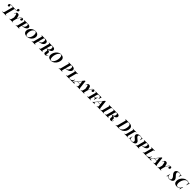

<svg xmlns="http://www.w3.org/2000/svg" viewBox="2008 -6421 11998 11998"><g transform="rotate(45 8007.5 -421.5)"><path d="M857.4 -787.6Q857.4 -725.6 788.1 -693.4Q727.1 -664.1 621.1 -664.1Q596.7 -664.1 562.5 -666.5L417 -116.2Q409.2 -88.4 409.2 -69.3Q409.2 -51.8 417.2 -41.5Q425.3 -31.2 443.1 -26.4Q460.9 -21.5 491.7 -20L487.8 0Q424.8 -2.9 302.7 -2.9Q184.1 -2.9 127 0L130.9 -20Q173.3 -21.5 197 -30.3Q220.7 -39.1 234.1 -58.6Q247.6 -78.1 257.8 -116.2L408.2 -680.7Q328.6 -688 288.1 -688Q207 -688 175.3 -670.9Q201.7 -663.6 218.8 -641.6Q235.8 -619.6 235.8 -589.8Q235.8 -566.9 225.8 -547.9Q215.8 -528.8 198 -517.6Q180.2 -506.3 157.7 -506.3Q124 -506.3 105 -528.8Q85.9 -551.3 85.9 -584.5Q85.9 -612.8 100.8 -639.2Q115.7 -665.5 150.9 -682.6Q199.2 -706.1 284.7 -706.1Q351.6 -706.1 470.7 -694.3Q577.1 -684.1 629.9 -684.1Q697.8 -684.1 735.8 -697.3Q701.7 -730.5 701.7 -776.4Q701.7 -812.5 723.4 -835.4Q745.1 -858.4 780.8 -858.4Q804.2 -858.4 821.5 -848.6Q838.9 -838.9 848.1 -822.5Q857.4 -806.2 857.4 -787.6Z M1414.6 -531.2Q1414.6 -503.9 1403.1 -481.7Q1391.6 -459.5 1371.3 -446.5Q1351.1 -433.6 1325.7 -433.6Q1294.9 -433.6 1278.1 -451.7Q1261.2 -469.7 1261.2 -499.5Q1261.2 -533.2 1282 -560.5Q1302.7 -587.9 1336.4 -598.6Q1330.6 -602.1 1319.3 -602.1Q1282.7 -601.1 1248.5 -568.8Q1210.9 -535.2 1167 -468.3Q1123 -401.4 1079.1 -292.5L1031.2 -106Q1022.9 -73.7 1022.9 -57.6Q1022.9 -43 1029.5 -35.2Q1036.1 -27.3 1050.3 -24.2Q1064.5 -21 1090.3 -20L1085.4 0Q1029.8 -2.9 924.8 -2.9Q816.9 -2.9 764.2 0L769.5 -20Q806.2 -21.5 824.2 -28.1Q842.3 -34.7 852.8 -51.8Q863.3 -68.8 872.6 -106L915 -271Q899.9 -397.5 879.9 -467.3Q859.9 -537.1 827.1 -537.1Q813.5 -537.1 804.7 -527.8Q795.9 -518.6 789.1 -498.5L768.6 -438H746.6L774.4 -520.5Q791.5 -570.8 822.5 -596.4Q853.5 -622.1 904.8 -622.1Q956.1 -622.1 987.1 -597.7Q1018.1 -573.2 1036.4 -522.7Q1054.7 -472.2 1069.3 -383.8L1076.7 -338.9Q1105.5 -408.2 1140.9 -465.1Q1176.3 -522 1209 -558.1Q1233.9 -586.9 1265.1 -604.5Q1296.4 -622.1 1328.1 -622.1Q1355 -622.1 1374.5 -609.9Q1394 -597.7 1404.3 -577.1Q1414.6 -556.6 1414.6 -531.2Z M1578.6 -60.5Q1578.6 -40 1593.3 -31Q1607.9 -22 1646.5 -20L1642.6 0Q1582.5 -2.9 1486.3 -2.9Q1375.5 -2.9 1322.8 0L1326.7 -20Q1362.8 -21.5 1380.6 -27.8Q1398.4 -34.2 1409.2 -51.3Q1419.9 -68.4 1429.7 -106L1534.2 -502Q1542 -535.2 1542 -547.9Q1542 -567.9 1527.6 -576.9Q1513.2 -585.9 1475.6 -587.9L1480.5 -607.9Q1531.7 -605 1631.8 -605Q1668 -605 1719.7 -606Q1763.7 -606.9 1780.8 -606.9Q1903.3 -606.9 1961.9 -572Q2020.5 -537.1 2020.5 -473.6Q2020.5 -409.7 1970.5 -357.7Q1920.4 -305.7 1829.8 -275.1Q1739.3 -244.6 1623.5 -244.1L1586.4 -106Q1578.6 -72.8 1578.6 -60.5ZM1853.5 -502.4Q1853.5 -547.9 1834.5 -567.9Q1815.4 -587.9 1771 -587.9Q1746.6 -587.9 1732.9 -580.1Q1719.2 -572.3 1710.7 -554.7Q1702.1 -537.1 1692.9 -502L1628.9 -264.2Q1708.5 -264.2 1758.8 -297.6Q1809.1 -331.1 1831.3 -384.8Q1853.5 -438.5 1853.5 -502.4Z M2034.2 -227.1Q2034.2 -317.4 2089.8 -409.7Q2145.5 -502 2244.6 -562Q2343.8 -622.1 2467.8 -622.1Q2552.2 -622.1 2615.7 -595.5Q2679.2 -568.8 2714.6 -514.9Q2750 -460.9 2750 -380.9Q2750 -290.5 2694.3 -198.2Q2638.7 -106 2539.3 -45.9Q2439.9 14.2 2315.9 14.2Q2231.4 14.2 2168.2 -12.5Q2105 -39.1 2069.6 -93Q2034.2 -147 2034.2 -227.1ZM2207 -212.9Q2207 -104.5 2238.5 -54.2Q2270 -3.9 2325.2 -3.9Q2396 -3.9 2453.6 -60.8Q2511.2 -117.7 2544.2 -208.3Q2577.1 -298.8 2577.1 -395Q2577.1 -502.9 2545.4 -553.5Q2513.7 -604 2459 -604Q2388.2 -604 2330.6 -547.1Q2272.9 -490.2 2240 -399.7Q2207 -309.1 2207 -212.9Z M2995.1 -62Q2995.1 -41 3010 -31.5Q3024.9 -22 3062 -20L3057.6 0Q2997.6 -2.9 2903.8 -2.9Q2790.5 -2.9 2737.8 0L2741.7 -20Q2777.8 -21.5 2795.7 -27.8Q2813.5 -34.2 2824.2 -51.3Q2835 -68.4 2844.7 -106L2976.6 -602.1Q2984.4 -635.7 2984.4 -648.9Q2984.4 -668.9 2970 -677.7Q2955.6 -686.5 2918 -688L2922.9 -708Q2974.1 -705.1 3081.5 -705.1Q3105.5 -705.1 3153.3 -706.1Q3202.1 -707 3228 -707Q3462.9 -707 3462.9 -556.2Q3462.9 -478 3410.9 -416.3Q3358.9 -354.5 3264.9 -319.3Q3170.9 -284.2 3050.3 -284.2L3002.9 -106Q2995.1 -77.6 2995.1 -62ZM3059.6 -304.2Q3143.1 -304.2 3196 -344.2Q3249 -384.3 3272.5 -446.5Q3295.9 -508.8 3295.9 -578.6Q3295.9 -633.3 3272.7 -660.6Q3249.5 -688 3198.7 -688Q3178.2 -688 3168 -680.9Q3157.7 -673.8 3151.4 -657.7Q3145 -641.6 3134.8 -602.1L3055.7 -304.2Z M4101.1 -121.1 4096.7 -107.9Q4078.1 -45.4 4041.7 -15.6Q4005.4 14.2 3944.3 14.2Q3883.8 14.2 3852.8 -12Q3821.8 -38.1 3821.8 -82.5Q3821.8 -92.3 3823.2 -102.5L3837.9 -215.8Q3840.3 -235.4 3840.3 -248.5Q3840.3 -279.8 3828.6 -299.1Q3816.9 -318.4 3788.3 -328.6Q3759.8 -338.9 3708.5 -339.8L3646.5 -106Q3636.7 -68.8 3636.7 -57.1Q3636.7 -38.6 3651.6 -30Q3666.5 -21.5 3705.1 -20L3700.7 0Q3640.6 -2.9 3544.4 -2.9Q3433.6 -2.9 3380.9 0L3384.8 -20Q3420.9 -21.5 3438.7 -27.8Q3456.5 -34.2 3467.3 -51.3Q3478 -68.4 3487.8 -106L3619.1 -602.1Q3627.9 -633.8 3627.9 -648.9Q3627.9 -668.5 3613.3 -677.2Q3598.6 -686 3561 -688L3565.9 -708Q3617.2 -705.1 3717.3 -705.1Q3752 -705.1 3803.7 -706.1Q3847.7 -707 3867.2 -707Q3988.8 -707 4047.4 -672.9Q4106 -638.7 4106 -567.9Q4106 -509.3 4069.3 -462.6Q4032.7 -416 3965.6 -385.7Q3898.4 -355.5 3808.6 -345.7H3809.6Q3869.6 -340.3 3909.4 -329.6Q3949.2 -318.8 3972.7 -295.2Q3996.1 -271.5 3996.1 -230Q3996.1 -219.7 3994.6 -208L3981.4 -105Q3980 -92.8 3980 -82Q3980 -35.2 4011.7 -35.2Q4030.8 -35.2 4045.4 -52.7Q4060.1 -70.3 4072.8 -106.9L4077.6 -121.1ZM3720.7 -357.9Q3786.6 -357.9 3837.4 -384.3Q3888.2 -410.6 3916.5 -461.4Q3944.8 -512.2 3944.8 -583Q3944.8 -636.7 3921.9 -662.4Q3898.9 -688 3852.1 -688Q3831.5 -688 3819.1 -682.4Q3806.6 -676.8 3798.3 -662.8Q3790 -648.9 3783.2 -622.6L3713.4 -357.9Z M4628.4 -722.2Q4712.9 -722.2 4774.2 -693.8Q4835.4 -665.5 4867.9 -611.3Q4900.4 -557.1 4900.4 -481Q4900.4 -368.2 4842 -252.7Q4783.7 -137.2 4679.7 -61.5Q4575.7 14.2 4446.3 14.2Q4361.8 14.2 4300.8 -14.2Q4239.7 -42.5 4207.5 -96.4Q4175.3 -150.4 4175.3 -226.1Q4175.3 -339.4 4233.2 -455.1Q4291 -570.8 4394.5 -646.5Q4498 -722.2 4628.4 -722.2ZM4347.2 -212.9Q4347.2 -148.9 4360.8 -101.6Q4374.5 -54.2 4398.9 -29.1Q4423.3 -3.9 4455.1 -3.9Q4523.4 -3.9 4586.4 -75.9Q4649.4 -147.9 4688.5 -262.2Q4727.5 -376.5 4727.5 -495.1Q4727.5 -559.1 4713.6 -606.4Q4699.7 -653.8 4675.3 -679Q4650.9 -704.1 4619.1 -704.1Q4551.3 -704.1 4488 -632.1Q4424.8 -560.1 4386 -445.8Q4347.2 -331.5 4347.2 -212.9Z M5381.3 -62Q5381.3 -41 5396.2 -31.5Q5411.1 -22 5448.2 -20L5443.8 0Q5383.8 -2.9 5290 -2.9Q5176.8 -2.9 5124 0L5127.9 -20Q5164.1 -21.5 5181.9 -27.8Q5199.7 -34.2 5210.4 -51.3Q5221.2 -68.4 5231 -106L5362.8 -602.1Q5370.6 -635.7 5370.6 -648.9Q5370.6 -668.9 5356.2 -677.7Q5341.8 -686.5 5304.2 -688L5309.1 -708Q5360.4 -705.1 5467.8 -705.1Q5491.7 -705.1 5539.6 -706.1Q5588.4 -707 5614.3 -707Q5849.1 -707 5849.1 -556.2Q5849.1 -478 5797.1 -416.3Q5745.1 -354.5 5651.1 -319.3Q5557.1 -284.2 5436.5 -284.2L5389.2 -106Q5381.3 -77.6 5381.3 -62ZM5445.8 -304.2Q5529.3 -304.2 5582.3 -344.2Q5635.3 -384.3 5658.7 -446.5Q5682.1 -508.8 5682.1 -578.6Q5682.1 -633.3 5658.9 -660.6Q5635.7 -688 5585 -688Q5564.5 -688 5554.2 -680.9Q5543.9 -673.8 5537.6 -657.7Q5531.2 -641.6 5521 -602.1L5441.9 -304.2Z M6345.2 -124Q6330.6 -74.7 6319.3 0Q6250.5 -2.9 6088.9 -2.9Q5873 -2.9 5765.6 0L5770 -20Q5806.2 -21.5 5824 -27.8Q5841.8 -34.2 5852.5 -51.3Q5863.3 -68.4 5873 -106L5980.5 -502Q5988.8 -534.2 5988.8 -550.3Q5988.8 -564.9 5982.2 -572.8Q5975.6 -580.6 5961.7 -583.7Q5947.8 -586.9 5921.9 -587.9L5926.8 -607.9Q5978 -605 6091.3 -605Q6185.5 -605 6247.1 -607.9L6242.2 -587.9Q6205.6 -586.4 6187.5 -580.1Q6169.4 -573.7 6158.9 -556.6Q6148.4 -539.6 6138.7 -502L6031.2 -106Q6023.4 -72.3 6023.4 -57.6Q6023.4 -43 6029.3 -35.6Q6035.2 -28.3 6047.9 -25.6Q6060.5 -22.9 6083 -22.9H6125Q6190.4 -22.9 6250.2 -67.6Q6310.1 -112.3 6348.1 -210H6370.6Q6355 -166 6345.2 -124Z M6998 -20 6993.2 0Q6941.9 -2.9 6848.1 -2.9Q6746.6 -2.9 6698.2 0L6703.1 -20Q6733.9 -21.5 6752.4 -26.9Q6771 -32.2 6780.8 -45.7Q6790.5 -59.1 6790.5 -84Q6790.5 -93.3 6789.1 -104L6773.9 -228H6551.3L6477.1 -135.7Q6445.8 -97.7 6445.8 -71.3Q6445.8 -28.8 6525.4 -20L6522.9 0Q6458 -2.9 6401.4 -2.9Q6356.9 -2.9 6327.6 0L6330.1 -20Q6356.9 -29.8 6381.6 -53.7Q6406.2 -77.6 6446.8 -128.4L6836.4 -615.2Q6853 -614.3 6861.8 -614.3Q6870.6 -614.3 6887.2 -615.2L6949.2 -84Q6953.1 -51.3 6966.8 -36.1Q6980.5 -21 6998 -20ZM6745.1 -469.2 6567.4 -248H6771.5Z M7719.7 -531.2Q7719.7 -503.9 7708.3 -481.7Q7696.8 -459.5 7676.5 -446.5Q7656.2 -433.6 7630.9 -433.6Q7600.1 -433.6 7583.3 -451.7Q7566.4 -469.7 7566.4 -499.5Q7566.4 -533.2 7587.2 -560.5Q7607.9 -587.9 7641.6 -598.6Q7635.7 -602.1 7624.5 -602.1Q7587.9 -601.1 7553.7 -568.8Q7516.1 -535.2 7472.2 -468.3Q7428.2 -401.4 7384.3 -292.5L7336.4 -106Q7328.1 -73.7 7328.1 -57.6Q7328.1 -43 7334.7 -35.2Q7341.3 -27.3 7355.5 -24.2Q7369.6 -21 7395.5 -20L7390.6 0Q7335 -2.9 7230 -2.9Q7122.1 -2.9 7069.3 0L7074.7 -20Q7111.3 -21.5 7129.4 -28.1Q7147.5 -34.7 7158 -51.8Q7168.5 -68.8 7177.7 -106L7220.2 -271Q7205.1 -397.5 7185.1 -467.3Q7165 -537.1 7132.3 -537.1Q7118.7 -537.1 7109.9 -527.8Q7101.1 -518.6 7094.2 -498.5L7073.7 -438H7051.8L7079.6 -520.5Q7096.7 -570.8 7127.7 -596.4Q7158.7 -622.1 7210 -622.1Q7261.2 -622.1 7292.2 -597.7Q7323.2 -573.2 7341.6 -522.7Q7359.9 -472.2 7374.5 -383.8L7381.8 -338.9Q7410.6 -408.2 7446 -465.1Q7481.4 -522 7514.2 -558.1Q7539.1 -586.9 7570.3 -604.5Q7601.6 -622.1 7633.3 -622.1Q7660.2 -622.1 7679.7 -609.9Q7699.2 -597.7 7709.5 -577.1Q7719.7 -556.6 7719.7 -531.2Z M8318.8 -607.9Q8296.4 -549.8 8280.8 -490.2Q8267.1 -433.6 8262.7 -410.2H8240.2Q8244.1 -439 8244.1 -460.4Q8244.1 -585 8131.3 -585H8100.6Q8064.9 -585 8047.4 -579.3Q8029.8 -573.7 8019.3 -556.6Q8008.8 -539.6 7999 -502L7949.2 -315.4H8005.4Q8050.3 -315.4 8083 -345Q8115.7 -374.5 8135.3 -421.4H8157.7Q8133.8 -349.1 8123 -299.3L8117.7 -275.9Q8106 -229.5 8096.2 -171.4H8074.2Q8075.2 -229 8058.3 -262.2Q8041.5 -295.4 7994.6 -295.4H7943.8L7893.1 -106Q7885.3 -76.2 7885.3 -61.5Q7885.3 -44.9 7893.6 -36.4Q7901.9 -27.8 7919.7 -24.4Q7937.5 -21 7971.2 -20L7966.8 0Q7906.2 -2.9 7789.1 -2.9Q7680.2 -2.9 7626.5 0L7630.9 -20Q7667 -21.5 7684.8 -27.8Q7702.6 -34.2 7713.4 -51.3Q7724.1 -68.4 7733.9 -106L7840.3 -502Q7848.6 -534.2 7848.6 -550.3Q7848.6 -564.9 7842 -572.8Q7835.4 -580.6 7821.5 -583.7Q7807.6 -586.9 7781.7 -587.9L7786.6 -607.9Q7893.1 -605 8106.4 -605Q8254.4 -605 8318.8 -607.9Z M8785.2 -20 8780.3 0Q8729 -2.9 8635.3 -2.9Q8533.7 -2.9 8485.4 0L8490.2 -20Q8521 -21.5 8539.6 -26.9Q8558.1 -32.2 8567.9 -45.7Q8577.6 -59.1 8577.6 -84Q8577.6 -93.3 8576.2 -104L8561 -228H8338.4L8264.2 -135.7Q8232.9 -97.7 8232.9 -71.3Q8232.9 -28.8 8312.5 -20L8310.1 0Q8245.1 -2.9 8188.5 -2.9Q8144 -2.9 8114.7 0L8117.2 -20Q8144 -29.8 8168.7 -53.7Q8193.4 -77.6 8233.9 -128.4L8623.5 -615.2Q8640.1 -614.3 8648.9 -614.3Q8657.7 -614.3 8674.3 -615.2L8736.3 -84Q8740.2 -51.3 8753.9 -36.1Q8767.6 -21 8785.2 -20ZM8532.2 -469.2 8354.5 -248H8558.6Z M9072.3 -57.6Q9072.3 -43 9078.9 -35.2Q9085.4 -27.3 9099.6 -24.2Q9113.8 -21 9139.6 -20L9135.7 0Q9078.6 -2.9 8972.7 -2.9Q8868.2 -2.9 8815.9 0L8820.8 -20Q8855.5 -21.5 8873 -27.8Q8890.6 -34.2 8901.4 -51.5Q8912.1 -68.8 8921.9 -106L9026.9 -502Q9035.2 -533.7 9035.2 -549.8Q9035.2 -564.9 9028.3 -572.8Q9021.5 -580.6 9007.6 -583.7Q8993.7 -586.9 8967.8 -587.9L8972.7 -607.9Q9022.5 -605 9129.9 -605Q9229.5 -605 9293.9 -607.9L9288.6 -587.9Q9252 -586.4 9234.1 -580.1Q9216.3 -573.7 9205.8 -556.6Q9195.3 -539.6 9185.5 -502L9080.6 -106Q9072.3 -73.7 9072.3 -57.6Z M9892.6 -121.1 9888.2 -107.9Q9850.6 14.2 9736.8 14.2Q9677.7 14.2 9650.9 -15.1Q9624 -44.4 9627 -90.8L9631.3 -161.6Q9632.3 -178.2 9632.3 -185.5Q9632.3 -218.8 9623 -239.5Q9613.8 -260.3 9591.3 -271.7Q9568.8 -283.2 9528.3 -286.1H9517.6L9469.2 -106Q9461.9 -75.7 9461.9 -62Q9461.9 -41 9476.3 -31.5Q9490.7 -22 9528.3 -20L9524.4 0Q9464.4 -2.9 9368.2 -2.9Q9257.3 -2.9 9204.6 0L9208.5 -20Q9244.6 -21.5 9262.5 -27.6Q9280.3 -33.7 9290.8 -50.8Q9301.3 -67.9 9311.5 -106L9417.5 -502Q9425.3 -534.2 9425.3 -546.4Q9425.3 -566.9 9410.6 -576.4Q9396 -585.9 9358.4 -587.9L9363.3 -607.9Q9414.6 -605 9515.6 -605Q9555.2 -605 9617.7 -606Q9667.5 -606.9 9683.6 -606.9Q9897 -606.9 9897 -484.9Q9897 -434.1 9865.2 -394.3Q9833.5 -354.5 9774.2 -328.4Q9714.8 -302.2 9633.3 -292L9638.7 -291Q9691.4 -283.7 9723.9 -270.3Q9756.3 -256.8 9772.7 -232.7Q9789.1 -208.5 9789.1 -169.4L9788.6 -158.2L9785.2 -105Q9784.7 -99.6 9784.7 -88.9Q9784.7 -65.4 9790.3 -53.2Q9795.9 -41 9809.6 -41Q9839.8 -41 9864.3 -106.9L9869.1 -121.1ZM9575.2 -502 9522.9 -306.2H9540.5Q9635.3 -306.2 9685.8 -356.2Q9736.3 -406.2 9736.3 -498Q9736.3 -543 9716.1 -565.4Q9695.8 -587.9 9651.4 -587.9Q9628.9 -587.9 9615.7 -580.3Q9602.5 -572.8 9593.5 -554.7Q9584.5 -536.6 9575.2 -502Z M10456.5 0Q10446.8 0 10406.7 -1Q10351.1 -2.9 10305.7 -2.9Q10207 -2.9 10155.8 0L10158.7 -20Q10192.9 -21.5 10210.2 -27.8Q10227.5 -34.2 10238.3 -51.5Q10249 -68.8 10258.8 -106L10389.6 -602.1Q10397 -630.4 10397 -645Q10397 -666 10382.6 -676Q10368.2 -686 10331.5 -688L10334.5 -708Q10403.8 -704.6 10466.8 -704.6L10498.5 -705.1Q10604 -708 10647.9 -708Q10793.9 -708 10871.8 -647.5Q10949.7 -586.9 10949.7 -469.2Q10949.7 -354.5 10893.6 -246.3Q10837.4 -138.2 10725.8 -69.1Q10614.3 0 10456.5 0ZM10787.6 -500.5Q10787.6 -595.2 10748.8 -642.6Q10710 -689.9 10626 -689.9Q10600.1 -689.9 10587.2 -683.6Q10574.2 -677.2 10566.7 -660.4Q10559.1 -643.6 10548.3 -604L10417.5 -104Q10406.7 -63.5 10406.7 -48.8Q10406.7 -31.7 10417.7 -24.9Q10428.7 -18.1 10456.5 -18.1Q10558.6 -18.1 10633.8 -88.9Q10709 -159.7 10748.3 -271Q10787.6 -382.3 10787.6 -500.5Z M11179.7 -57.6Q11179.7 -43 11186.3 -35.2Q11192.9 -27.3 11207 -24.2Q11221.2 -21 11247.1 -20L11243.2 0Q11186 -2.9 11080.1 -2.9Q10975.6 -2.9 10923.3 0L10928.2 -20Q10962.9 -21.5 10980.5 -27.8Q10998 -34.2 11008.8 -51.5Q11019.5 -68.8 11029.3 -106L11134.3 -502Q11142.6 -533.7 11142.6 -549.8Q11142.6 -564.9 11135.7 -572.8Q11128.9 -580.6 11115 -583.7Q11101.1 -586.9 11075.2 -587.9L11080.1 -607.9Q11129.9 -605 11237.3 -605Q11336.9 -605 11401.4 -607.9L11396 -587.9Q11359.4 -586.4 11341.6 -580.1Q11323.7 -573.7 11313.2 -556.6Q11302.7 -539.6 11293 -502L11188 -106Q11179.7 -73.7 11179.7 -57.6Z M11906.2 -411.1H11886.2Q11892.1 -439.9 11892.1 -466.8Q11892.1 -504.9 11873.8 -535.9Q11855.5 -566.9 11821.3 -584.7Q11787.1 -602.5 11741.2 -602.5Q11703.6 -602.5 11675.8 -590.8Q11647.9 -579.1 11633.3 -558.1Q11618.7 -537.1 11618.7 -509.8Q11618.7 -481.9 11631.1 -458.5Q11643.6 -435.1 11669.2 -410.6Q11694.8 -386.2 11743.7 -347.2Q11798.8 -304.2 11825.2 -280.3Q11851.6 -256.3 11867.9 -227.5Q11884.3 -198.7 11884.3 -162.6Q11884.3 -103.5 11842.8 -63.7Q11801.3 -23.9 11735.1 -4.9Q11668.9 14.2 11593.8 14.2Q11539.1 14.2 11502.7 3.4Q11466.3 -7.3 11427.2 -30.3Q11401.9 -46.9 11387.2 -46.9Q11375.5 -46.9 11367.4 -35.4Q11359.4 -23.9 11346.2 6.8H11326.2Q11359.9 -72.8 11394 -232.9H11414.1Q11405.3 -182.1 11405.3 -159.2Q11405.3 -88.4 11448.7 -48.1Q11492.2 -7.8 11579.6 -7.8Q11634.3 -7.8 11669.4 -31.5Q11704.6 -55.2 11704.6 -104Q11704.6 -132.3 11691.9 -157.2Q11679.2 -182.1 11655.3 -206.1Q11631.3 -230 11591.3 -261.2Q11547.4 -295.4 11520.5 -322.3Q11493.7 -349.1 11478.5 -379.4Q11463.4 -409.7 11463.4 -445.8Q11463.4 -503.9 11500.2 -543.5Q11537.1 -583 11596.9 -602.5Q11656.7 -622.1 11725.1 -622.1Q11774.4 -622.1 11807.9 -611.6Q11841.3 -601.1 11868.2 -583.5Q11870.6 -582 11880.6 -575.4Q11890.6 -568.8 11898.4 -565.4Q11906.2 -562 11911.6 -562Q11920.4 -562 11927.5 -574Q11934.6 -585.9 11945.3 -615.2H11965.3Q11928.2 -522.5 11906.2 -411.1Z M12175.8 -60.5Q12175.8 -40 12190.4 -31Q12205.1 -22 12243.7 -20L12239.7 0Q12179.7 -2.9 12083.5 -2.9Q11972.7 -2.9 11919.9 0L11923.8 -20Q11960 -21.5 11977.8 -27.8Q11995.6 -34.2 12006.3 -51.3Q12017.1 -68.4 12026.9 -106L12131.3 -502Q12139.2 -535.2 12139.2 -547.9Q12139.2 -567.9 12124.8 -576.9Q12110.4 -585.9 12072.8 -587.9L12077.6 -607.9Q12128.9 -605 12229 -605Q12265.1 -605 12316.9 -606Q12360.8 -606.9 12377.9 -606.9Q12500.5 -606.9 12559.1 -572Q12617.7 -537.1 12617.7 -473.6Q12617.7 -409.7 12567.6 -357.7Q12517.6 -305.7 12427 -275.1Q12336.4 -244.6 12220.7 -244.1L12183.6 -106Q12175.8 -72.8 12175.8 -60.5ZM12450.7 -502.4Q12450.7 -547.9 12431.6 -567.9Q12412.6 -587.9 12368.2 -587.9Q12343.8 -587.9 12330.1 -580.1Q12316.4 -572.3 12307.9 -554.7Q12299.3 -537.1 12290 -502L12226.1 -264.2Q12305.7 -264.2 12356 -297.6Q12406.2 -331.1 12428.5 -384.8Q12450.7 -438.5 12450.7 -502.4Z M13133.8 -124Q13119.1 -74.7 13107.9 0Q13039.1 -2.9 12877.4 -2.9Q12661.6 -2.9 12554.2 0L12558.6 -20Q12594.7 -21.5 12612.5 -27.8Q12630.4 -34.2 12641.1 -51.3Q12651.9 -68.4 12661.6 -106L12769 -502Q12777.3 -534.2 12777.3 -550.3Q12777.3 -564.9 12770.8 -572.8Q12764.2 -580.6 12750.2 -583.7Q12736.3 -586.9 12710.4 -587.9L12715.3 -607.9Q12766.6 -605 12879.9 -605Q12974.1 -605 13035.6 -607.9L13030.8 -587.9Q12994.1 -586.4 12976.1 -580.1Q12958 -573.7 12947.5 -556.6Q12937 -539.6 12927.2 -502L12819.8 -106Q12812 -72.3 12812 -57.6Q12812 -43 12817.9 -35.6Q12823.7 -28.3 12836.4 -25.6Q12849.1 -22.9 12871.6 -22.9H12913.6Q12979 -22.9 13038.8 -67.6Q13098.6 -112.3 13136.7 -210H13159.2Q13143.6 -166 13133.8 -124Z M13786.6 -20 13781.7 0Q13730.5 -2.9 13636.7 -2.9Q13535.2 -2.9 13486.8 0L13491.7 -20Q13522.5 -21.5 13541 -26.9Q13559.6 -32.2 13569.3 -45.7Q13579.1 -59.1 13579.1 -84Q13579.1 -93.3 13577.6 -104L13562.5 -228H13339.8L13265.6 -135.7Q13234.4 -97.7 13234.4 -71.3Q13234.4 -28.8 13314 -20L13311.5 0Q13246.6 -2.9 13189.9 -2.9Q13145.5 -2.9 13116.2 0L13118.7 -20Q13145.5 -29.8 13170.2 -53.7Q13194.8 -77.6 13235.4 -128.4L13625 -615.2Q13641.6 -614.3 13650.4 -614.3Q13659.2 -614.3 13675.8 -615.2L13737.8 -84Q13741.7 -51.3 13755.4 -36.1Q13769 -21 13786.6 -20ZM13533.7 -469.2 13356 -248H13560.1Z M14508.3 -531.2Q14508.3 -503.9 14496.8 -481.7Q14485.4 -459.5 14465.1 -446.5Q14444.8 -433.6 14419.4 -433.6Q14388.7 -433.6 14371.8 -451.7Q14355 -469.7 14355 -499.5Q14355 -533.2 14375.7 -560.5Q14396.5 -587.9 14430.2 -598.6Q14424.3 -602.1 14413.1 -602.1Q14376.5 -601.1 14342.3 -568.8Q14304.7 -535.2 14260.7 -468.3Q14216.8 -401.4 14172.9 -292.5L14125 -106Q14116.7 -73.7 14116.7 -57.6Q14116.7 -43 14123.3 -35.2Q14129.9 -27.3 14144 -24.2Q14158.2 -21 14184.1 -20L14179.2 0Q14123.5 -2.9 14018.6 -2.9Q13910.6 -2.9 13857.9 0L13863.3 -20Q13899.9 -21.5 13918 -28.1Q13936 -34.7 13946.5 -51.8Q13957 -68.8 13966.3 -106L14008.8 -271Q13993.7 -397.5 13973.6 -467.3Q13953.6 -537.1 13920.9 -537.1Q13907.2 -537.1 13898.4 -527.8Q13889.6 -518.6 13882.8 -498.5L13862.3 -438H13840.3L13868.2 -520.5Q13885.3 -570.8 13916.3 -596.4Q13947.3 -622.1 13998.5 -622.1Q14049.8 -622.1 14080.8 -597.7Q14111.8 -573.2 14130.1 -522.7Q14148.4 -472.2 14163.1 -383.8L14170.4 -338.9Q14199.2 -408.2 14234.6 -465.1Q14270 -522 14302.7 -558.1Q14327.6 -586.9 14358.9 -604.5Q14390.1 -622.1 14421.9 -622.1Q14448.7 -622.1 14468.3 -609.9Q14487.8 -597.7 14498 -577.1Q14508.3 -556.6 14508.3 -531.2Z M15243.7 -511.2H15223.6Q15229.5 -539.1 15229.5 -566.9Q15229.5 -606 15213.1 -635.7Q15196.8 -665.5 15164.6 -681.9Q15132.3 -698.2 15086.4 -698.2Q15032.7 -698.2 14999 -671.1Q14965.3 -644 14965.3 -589.4Q14965.3 -557.1 14980.2 -526.1Q14995.1 -495.1 15017.1 -468.3Q15039.1 -441.4 15076.7 -401.9Q15117.7 -357.9 15141.8 -328.1Q15166 -298.3 15183.1 -262Q15200.2 -225.6 15200.2 -185.5Q15200.2 -118.7 15157.5 -73.7Q15114.7 -28.8 15051.3 -7.3Q14987.8 14.2 14924.8 14.2Q14879.9 14.2 14849.1 8.3Q14818.4 2.4 14798.1 -6.8Q14777.8 -16.1 14751.5 -32.2Q14728.5 -46.9 14716.8 -46.9Q14704.1 -46.9 14696 -35.9Q14688 -24.9 14674.3 6.8H14654.3Q14687.5 -72.3 14722.7 -232.9H14742.2Q14733.4 -199.2 14733.4 -161.6Q14733.4 -86.4 14775.1 -47.1Q14816.9 -7.8 14896.5 -7.8Q15025.4 -7.8 15025.4 -112.8Q15025.4 -152.3 15011 -186.8Q14996.6 -221.2 14975.6 -248.8Q14954.6 -276.4 14919.4 -315.9Q14883.8 -356.4 14862.8 -384.3Q14841.8 -412.1 14827.1 -447Q14812.5 -481.9 14812.5 -522Q14812.5 -585.9 14849.1 -631.3Q14885.7 -676.8 14942.4 -699.5Q14999 -722.2 15058.1 -722.2Q15110.8 -722.2 15147.2 -710Q15183.6 -697.8 15216.3 -677.7Q15242.7 -662.1 15249.5 -662.1Q15257.3 -662.1 15264.9 -674.6Q15272.5 -687 15282.2 -714.8H15302.2Q15264.2 -617.7 15243.7 -511.2Z M15950.7 -478H15928.7Q15936.5 -525.9 15936.5 -557.6Q15936.5 -603.5 15920.4 -632.8Q15884.8 -698.2 15802.2 -698.2Q15721.7 -698.2 15649.4 -627.7Q15577.1 -557.1 15533.4 -444.6Q15489.7 -332 15489.7 -213.9Q15489.7 -114.7 15525.6 -65.4Q15561.5 -16.1 15625.5 -16.1Q15663.6 -16.1 15704.1 -33.7Q15744.6 -51.3 15774.4 -82Q15800.3 -108.9 15819.8 -143.8Q15839.4 -178.7 15864.7 -240.2H15886.7Q15839.4 -66.9 15827.6 0H15805.7Q15808.6 -21.5 15808.6 -34.2Q15808.6 -59.6 15796.4 -59.6Q15788.6 -59.6 15775.9 -50.8Q15729.5 -19.5 15683.6 -2.7Q15637.7 14.2 15580.1 14.2Q15446.3 14.2 15378.9 -49.6Q15311.5 -113.3 15311.5 -233.4Q15311.5 -351.6 15374.3 -465.1Q15437 -578.6 15546.9 -650.4Q15656.7 -722.2 15790 -722.2Q15828.6 -722.2 15856.2 -713.4Q15883.8 -704.6 15902.1 -690.9Q15920.4 -677.2 15938.5 -657.2Q15945.8 -648.4 15953.1 -648.4Q15971.2 -648.4 15993.7 -708H16014.6Q15981.4 -621.6 15950.7 -478Z"/></g></svg>

Font: TypoPRO Playfair Display SC
Style: Bold Italic
Weight: 700
Italic angle: -14.9847°
Designer: Claus Eggers Sørensen
Foundry: Claus Eggers Sørensen
Version: Version 1.004;PS 001.004;hotconv 1.0.70;makeotf.lib2.5.58329